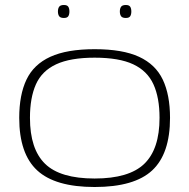

<svg xmlns="http://www.w3.org/2000/svg" viewBox="-20 -739 758 769"><path d="M57 -267Q57 -359 86 -420Q115 -481 181.5 -511.5Q248 -542 359 -542Q471 -542 537 -511.5Q603 -481 632 -420Q661 -359 661 -267Q661 -123 589.5 -56.5Q518 10 359 10Q201 10 129 -56.5Q57 -123 57 -267ZM100 -267Q100 -142 160.5 -83Q221 -24 359 -24Q497 -24 558 -83Q619 -142 619 -267Q619 -348 594.5 -401.5Q570 -455 513.5 -481.5Q457 -508 359 -508Q262 -508 205 -481.5Q148 -455 124 -401.5Q100 -348 100 -267ZM484 -667Q470 -667 465 -674Q460 -681 460 -693Q460 -705 465 -712Q470 -719 484 -719Q497 -719 501.5 -712Q506 -705 506 -693Q506 -681 501.5 -674Q497 -667 484 -667ZM236 -667Q222 -667 217 -674Q212 -681 212 -693Q212 -705 217 -712Q222 -719 236 -719Q249 -719 253.5 -712Q258 -705 258 -693Q258 -681 253.5 -674Q249 -667 236 -667Z"/></svg>

Font: Georama Extended ExtraLight
Style: Regular
Weight: 200
Width: 7
Designer: Jean-Baptiste Levee
Foundry: Production Type
Version: Version 1.000